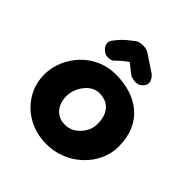

<svg xmlns="http://www.w3.org/2000/svg" viewBox="-189 -838 974 974"><g transform="rotate(45 298.0 -351.0)"><path d="M292 0Q236 0 189 -19Q142 -38 107.5 -71.5Q73 -105 54 -148.5Q35 -192 35 -242Q35 -292 54.5 -338.5Q74 -385 108.5 -421.5Q143 -458 190 -479Q237 -500 293 -500Q349 -500 397.5 -485Q446 -470 483 -439Q520 -408 540.5 -361Q561 -314 561 -250Q561 -200 540 -155Q519 -110 482 -75Q445 -40 396.5 -20Q348 0 292 0ZM289 -136Q312 -136 332.5 -145.5Q353 -155 369 -172Q385 -189 394.5 -210Q404 -231 404 -256Q404 -297 390.5 -323Q377 -349 354 -361.5Q331 -374 300 -374Q278 -374 258.5 -363Q239 -352 224 -333Q209 -314 200.5 -291Q192 -268 192 -244Q192 -212 204 -187.5Q216 -163 238 -149.5Q260 -136 289 -136ZM172 -542Q158 -553 153 -563Q148 -573 148 -582Q148 -591 150.5 -596Q153 -601 153 -601Q166 -619 178 -633Q190 -647 205.5 -660Q221 -673 242 -689Q251 -697 267 -700Q283 -703 301 -700.5Q319 -698 334 -686L420 -629Q420 -629 426 -622.5Q432 -616 437.5 -605.5Q443 -595 441.5 -582Q440 -569 425 -555Q414 -545 401.5 -543Q389 -541 378 -543Q367 -545 360 -547.5Q353 -550 353 -550L297 -594Q282 -584 265 -569.5Q248 -555 230 -537Q230 -537 221.5 -534.5Q213 -532 199.5 -532Q186 -532 172 -542Z"/></g></svg>

Font: Sour Gummy
Style: Bold
Weight: 700
Designer: Stefie Justprince
Foundry: Eifetstype
Version: Version 1.000